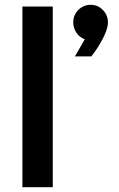

<svg xmlns="http://www.w3.org/2000/svg" viewBox="-20 -777 493 797"><path d="M332 -614Q310 -622 297 -641.5Q284 -661 284 -684Q284 -714 305 -735.5Q326 -757 357 -757Q386 -757 407 -735.5Q428 -714 428 -684Q428 -657 406.5 -616Q385 -575 359 -543H291ZM73 0V-750H199V0Z"/></svg>

Font: Oakes Grotesk
Style: Bold
Weight: 600
Designer: Samuel Oakes
Foundry: Samuel Oakes
Version: Version 1.000;PS 001.000;hotconv 1.0.88;makeotf.lib2.5.64775